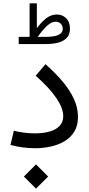

<svg xmlns="http://www.w3.org/2000/svg" viewBox="-20 -887 537 1154"><path d="M206.5 -665.3Q238.3 -710.2 264.5 -733.4Q290.8 -756.6 314 -756.6Q333 -756.6 345.1 -744.5Q357.2 -732.4 357.2 -714.6Q357.2 -694.6 342.3 -683.8Q327.4 -673.1 304.3 -669.2Q281.2 -665.3 257.1 -665.3ZM158 -665.3H92.5V-622.3H257.1Q296.6 -622.3 329.2 -630.6Q361.8 -638.9 381.2 -659.2Q400.6 -679.4 400.6 -714.8Q400.6 -754.9 377.8 -777.3Q355 -799.8 322 -799.8Q289.1 -799.8 260.9 -779.3Q232.7 -758.8 201.4 -717.8V-866.9H158ZM448.7 -184.1Q448.7 -238.5 424.7 -291.4Q400.6 -344.2 356.8 -396.5Q313 -448.7 253.4 -501.2L194.6 -431.9Q277.1 -358.9 318.6 -297.6Q360.1 -236.3 360.1 -189.5Q360.1 -152.8 338 -129.9Q315.9 -106.9 277.3 -96.2Q238.8 -85.4 189.2 -85.4Q156 -85.4 123.4 -89.8Q90.8 -94.2 63.2 -101.3L43 -15.9Q77.6 -6.3 115.4 -1.2Q153.1 3.9 191.2 3.9Q238 3.9 283.8 -5.9Q329.6 -15.6 366.8 -37.5Q404.1 -59.3 426.4 -95.5Q448.7 -131.6 448.7 -184.1ZM123.5 174.1 196.5 246.8 269.3 174.1 196.5 101.1Z"/></svg>

Font: Estedad-FD-VF Thin
Style: Regular
Weight: 100
Designer: Amin Abedi
Version: Version 5.0